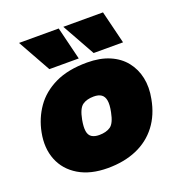

<svg xmlns="http://www.w3.org/2000/svg" viewBox="-136 -861 913 982"><g transform="rotate(-20 321.0 -369.5)"><path d="M285 9Q191 9 127.5 -29Q64 -67 38 -132Q12 -197 28 -279Q42 -351 82.5 -409Q123 -467 193.5 -501Q264 -535 368 -535Q438 -535 489.5 -513Q541 -491 572.5 -451.5Q604 -412 615 -360Q626 -308 614 -247Q599 -165 555 -107.5Q511 -50 442.5 -20.5Q374 9 285 9ZM301 -165Q339 -165 362.5 -181Q386 -197 397 -254Q405 -293 401 -316Q397 -339 382 -349.5Q367 -360 341 -360Q303 -360 279.5 -343.5Q256 -327 245 -269Q238 -231 241.5 -208Q245 -185 260.5 -175Q276 -165 301 -165ZM176 -569 76 -748H292L336 -569ZM417 -569 317 -748H533L577 -569Z"/></g></svg>

Font: REM Black
Style: Italic
Weight: 900
Italic angle: -11°
Designer: Octavio Pardo
Foundry: Ashler Design
Version: Version 1.005;gftools[0.9.28]